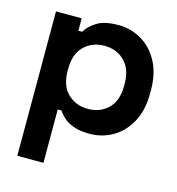

<svg xmlns="http://www.w3.org/2000/svg" viewBox="-106 -602 826 894"><g transform="rotate(15 307.0 -155.0)"><path d="M58 200V-496H182V-436H200Q217 -465 253 -487.5Q289 -510 356 -510Q416 -510 467 -480.5Q518 -451 549 -394Q580 -337 580 -256V-240Q580 -159 549 -102Q518 -45 467 -15.5Q416 14 356 14Q311 14 280.5 3.5Q250 -7 231.5 -23.5Q213 -40 202 -57H184V200ZM454 -243V-253Q454 -325 415 -362.5Q376 -400 318 -400Q260 -400 221 -362.5Q182 -325 182 -253V-243Q182 -171 221 -133.5Q260 -96 318 -96Q377 -96 415.5 -133.5Q454 -171 454 -243Z"/></g></svg>

Font: Space Grotesk Frontify
Style: Bold
Weight: 700
Designer: Florian Karsten
Version: Version 2.000